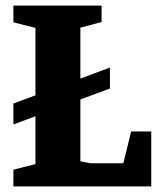

<svg xmlns="http://www.w3.org/2000/svg" viewBox="-20 -668 563 688"><path d="M28 -222V-297L374 -426V-351ZM28 0V-60L107 -80V-568L28 -588V-648H344V-589L268 -569V-90L303 -83H422L450 -197H522V0Z"/></svg>

Font: Faustina Light ExtraBold
Style: Regular
Weight: 800
Version: Version 1.200